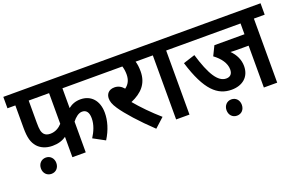

<svg xmlns="http://www.w3.org/2000/svg" viewBox="-91 -987 2302 1487"><g transform="rotate(-20 1060.0 -244.0)"><path d="M453 -528H746V-622H0V-528H65V-343C65 -260 78 -219 108 -184C133 -156 174 -135 230 -135C276 -135 312 -146 343 -168V0H453V-253C476 -283 505 -306 533 -306C567 -306 587 -283 587 -232C587 -180 565 -129 537 -85L633 -33C677 -103 697 -174 697 -238C697 -341 638 -400 554 -400C514 -400 482 -388 453 -365ZM175 -528H343V-275C319 -249 287 -229 246 -229C225 -229 208 -234 196 -247C180 -266 175 -286 175 -348ZM84 -1C84 38 110 66 148 66C185 66 211 38 211 -1C211 -39 185 -68 148 -68C110 -68 84 -39 84 -1Z M1106 -55C1037 -115 967 -187 919 -245C1010 -284 1067 -343 1067 -444C1067 -480 1063 -507 1056 -528H1137V-622H732V-528H947C953 -509 957 -485 957 -460C957 -416 942 -383 909 -359C888 -384 863 -397 833 -397C782 -397 763 -363 763 -331C763 -307 770 -282 797 -242C838 -181 924 -84 1029 15Z M1308 -528H1397V-622H1123V-528H1198V0H1308Z M2031 -528H2120V-622H1383V-528H1921V-439H1673L1635 -361C1688 -322 1724 -273 1724 -221C1724 -184 1705 -165 1672 -165C1604 -165 1552 -249 1501 -420L1404 -389C1479 -143 1568 -69 1682 -69C1770 -69 1834 -118 1834 -209C1834 -261 1811 -309 1772 -347C1787 -346 1805 -345 1827 -345H1921V0H2031ZM1589 67C1589 106 1615 134 1652 134C1690 134 1715 106 1715 67C1715 29 1690 0 1652 0C1615 0 1589 29 1589 67Z"/></g></svg>

Font: Noto Sans SemiCondensed SemiBold
Style: Italic
Weight: 600
Width: 4
Italic angle: -12°
Designer: Monotype Design Team
Foundry: Monotype Imaging Inc.
Version: Version 2.013